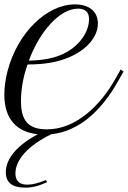

<svg xmlns="http://www.w3.org/2000/svg" viewBox="-37 -608 586 880"><path d="M503.9 -235.4 529.3 -280.3 516.1 -289.6 490.7 -244.6C425.8 -129.9 314.9 -15.1 177.7 -15.1C95.7 -15.1 59.1 -52.7 59.1 -143.1C59.1 -201.7 70.3 -259.8 89.4 -312.5C167 -312.5 227.5 -323.2 277.8 -344.7C359.9 -378.9 411.6 -438.5 411.6 -500.5C411.6 -555.2 371.6 -587.9 306.6 -587.9C177.2 -587.9 44.4 -458.5 -2 -284.2C-12.2 -245.6 -17.1 -207.5 -17.1 -174.3C-17.1 -64 38.1 -2.9 136.2 7.3C43.9 56.2 -10.3 117.7 -10.3 181.2C-10.3 228.5 18.6 252 78.6 252C112.3 252 140.1 244.6 179.2 226.6L173.3 217.3C138.7 231.4 112.3 238.3 88.4 238.3C51.8 238.3 33.7 221.7 33.7 186.5C33.7 125 90.3 60.1 197.8 7.3C327.1 -5.9 429.7 -103.5 503.9 -235.4ZM320.3 -568.4C348.6 -568.4 371.1 -556.2 371.1 -521.5C371.1 -450.7 313.5 -389.2 253.4 -361.3C215.8 -343.3 166.5 -331.5 95.2 -330.1C145.5 -466.3 238.3 -568.4 320.3 -568.4Z"/></svg>

Font: Petit Formal Script
Style: Regular
Weight: 400
Designer: Pablo Impallari, Brenda Gallo, Rodrigo Fuenzalida
Foundry: Pablo Impallari, Brenda Gallo, Rodrigo Fuenzalida
Version: Version 1.001